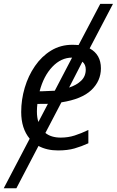

<svg xmlns="http://www.w3.org/2000/svg" viewBox="-62 -780 614 1008"><path d="M-42.5 208.5 93.8 -51.8Q49.3 -105.5 49.3 -191.9Q49.3 -256.8 67.9 -319.6Q86.4 -382.3 121.6 -433.3Q156.7 -484.4 206.3 -514.6Q255.9 -544.9 317.9 -544.9Q326.7 -544.9 334.7 -544.4Q342.8 -543.9 350.6 -543.5L464.4 -759.8H531.2L408.7 -525.9Q467.8 -493.7 467.8 -421.4Q467.8 -355 417.5 -307.1Q367.2 -259.3 260.3 -242.7L176.3 -82Q206.5 -57.6 256.8 -57.6Q295.4 -57.6 329.8 -68.6Q364.3 -79.6 401.9 -97.7V-27.8Q365.7 -11.2 329.1 -0.7Q292.5 9.8 242.7 9.8Q184.1 9.8 140.1 -13.7L23.9 208.5ZM146 -300.8H157.7Q193.4 -301.8 225.6 -303.7L316.4 -477.5Q258.8 -477.5 212.9 -429.4Q167 -381.3 146 -300.8ZM300.8 -320.3Q339.8 -333 364 -356.2Q388.2 -379.4 388.2 -415Q388.2 -441.4 370.6 -456.1ZM139.6 -139.6 189.5 -234.9 134.3 -234.4Q131.8 -214.8 131.8 -194.8Q131.8 -163.1 139.6 -139.6Z"/></svg>

Font: Open Sans
Style: Italic
Weight: 400
Italic angle: -12°
Designer: Monotype Design Team
Foundry: Monotype Imaging Inc.
Version: Version 3.000; ttfautohint (v1.8.4)